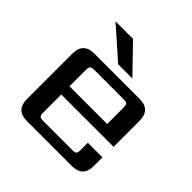

<svg xmlns="http://www.w3.org/2000/svg" viewBox="-176 -826 976 976"><g transform="rotate(45 311.5 -338.5)"><path d="M380 -532H278L114 -677H240ZM182 -278H453V-395Q453 -414 447.5 -420Q442 -426 422 -426H213Q194 -426 188 -420Q182 -414 182 -395ZM154 -485H479Q558 -485 558 -406V-219H182V-90Q182 -70 188 -64.5Q194 -59 213 -59H420Q440 -59 445.5 -64.5Q451 -70 451 -90V-141H556V-79Q556 0 477 0H154Q75 0 75 -79V-406Q75 -485 154 -485Z"/></g></svg>

Font: Sarpanch Medium
Style: Regular
Weight: 500
Designer: Manushi Parikh (Devanagari and Latin), Jyotish Sonowal (Devanagari)
Foundry: Indian Type Foundry
Version: Version 2.004;PS 1.0;hotconv 1.0.78;makeotf.lib2.5.61930; tt